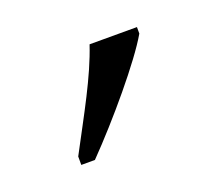

<svg xmlns="http://www.w3.org/2000/svg" viewBox="-46 -825 316 278"><g transform="rotate(-20 112.0 -686.0)"><path d="M40 -619V-606H61C105 -651 164 -721 184 -756V-766H111C96 -721 69 -674 40 -619Z"/></g></svg>

Font: Noto Serif Georgian ExtraCondensed Light
Style: Regular
Weight: 300
Width: 2
Designer: Monotype Design Team, Akaki Razmadze
Foundry: Google LLC
Version: Version 2.003